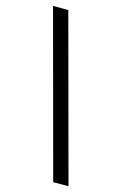

<svg xmlns="http://www.w3.org/2000/svg" viewBox="-131 -818 622 983"><g transform="rotate(15 180.0 -326.5)"><path d="M256.8 109.4H337.9L103.5 -761.7H22.5Z"/></g></svg>

Font: Raveo
Style: Regular
Weight: 400
Designer: Jakub Foglar, Rasmus Andersson (Inter)
Foundry: Jakubfoglar.com
Version: Version 1.100;Glyphs 3.2.3 (3260)